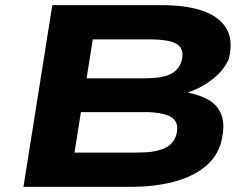

<svg xmlns="http://www.w3.org/2000/svg" viewBox="-20 -725 967 745"><path d="M71 0 183 -705H609Q701 -705 765 -683.5Q829 -662 857.5 -616Q886 -570 868 -497Q851 -455 807 -419.5Q763 -384 710 -367L712 -365Q758 -356 793 -335Q828 -314 841 -274Q854 -234 837 -169Q820 -113 772.5 -75.5Q725 -38 652 -19Q579 0 484 0ZM269 -133H510Q527 -133 546.5 -134Q566 -135 584.5 -139Q603 -143 619 -150Q635 -157 646.5 -170Q658 -183 664 -201Q671 -228 665 -245.5Q659 -263 642 -272Q625 -281 600 -285.5Q575 -290 545 -290H294ZM316 -421H537Q607 -421 640 -436.5Q673 -452 684 -487Q697 -532 669 -552Q641 -572 564 -572H340Z"/></svg>

Font: Nunito Sans 7pt Expanded ExtraBold
Style: Italic
Weight: 800
Width: 7
Italic angle: -9°
Designer: Vernon Adams
Foundry: Vernon Adams
Version: Version 3.101;gftools[0.9.27]